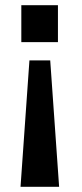

<svg xmlns="http://www.w3.org/2000/svg" viewBox="-20 -549 312 734"><path d="M61.5 -388V-529H201.5V-388ZM92.5 -318H172L206 165H58.5Z"/></svg>

Font: 1883 Sans SemiBold
Style: Regular
Weight: 600
Designer: 1883 Sans project is a fork of Public Sans.
Version: Version 1.009